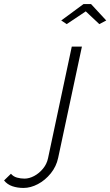

<svg xmlns="http://www.w3.org/2000/svg" viewBox="-232 -750 544 947"><path d="M-116 177Q-146 177 -171 168.5Q-196 160 -212 140L-178 107Q-166 121 -148 126Q-130 131 -111 131Q-88 131 -63.5 118Q-39 105 -20 82Q-1 59 5 30L122 -520H172L55 28Q46 71 18.5 105Q-9 139 -45 158Q-81 177 -116 177ZM70 -649 180 -730H217L292 -649L258 -631L191 -694L97 -631Z"/></svg>

Font: Raleway Light
Style: Italic
Weight: 300
Italic angle: -12°
Designer: Matt McInerney, Pablo Impallari, Rodrigo Fuenzalida
Foundry: Matt McInerney, Pablo Impallari, Rodrigo Fuenzalida
Version: Version 4.026